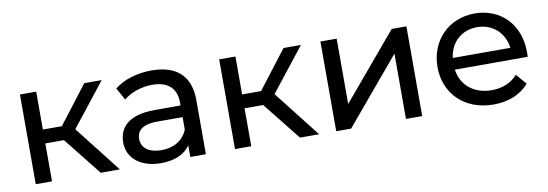

<svg xmlns="http://www.w3.org/2000/svg" viewBox="-47 -823 3190 1117"><g transform="rotate(-10 1548.5 -264.5)"><path d="M477 0H590L375 -275L576 -530H473L301 -306H189V-530H93V0H189V-224H299Z M871 -535C786 -535 706 -511 651 -467L691 -395C733 -430 796 -452 860 -452C954 -452 1002 -405 1002 -324V-305H849C691 -305 636 -235 636 -150C636 -58 712 6 833 6C915 6 975 -22 1006 -69V0H1098V-320C1098 -465 1015 -535 871 -535ZM849 -68C775 -68 731 -101 731 -154C731 -199 758 -236 853 -236H1002V-162C977 -101 920 -68 849 -68Z M1654 0H1767L1552 -275L1753 -530H1650L1478 -306H1366V-530H1270V0H1366V-224H1476Z M1868 0H1956L2280 -386V0H2376V-530H2289L1964 -144V-530H1868Z M3041 -262C3041 -425 2932 -535 2779 -535C2626 -535 2513 -422 2513 -265C2513 -107 2627 6 2798 6C2886 6 2959 -24 3007 -80L2954 -142C2916 -99 2863 -78 2801 -78C2696 -78 2622 -140 2610 -233H3040C3041 -242 3041 -254 3041 -262ZM2779 -454C2872 -454 2939 -391 2950 -302H2610C2620 -392 2688 -454 2779 -454Z"/></g></svg>

Font: AWKNG-Font Medium
Style: Regular
Weight: 500
Designer: Awakening Church
Foundry: Awakening Church
Version: Version 1.700;PS 001.700;hotconv 1.0.88;makeotf.lib2.5.64775